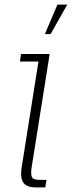

<svg xmlns="http://www.w3.org/2000/svg" viewBox="-20 -819 314 839"><path d="M138 0Q96 0 82 -21Q68 -42 74 -83L148 -550H67L72 -583H197L118 -86Q114 -59 119 -46Q124 -33 152 -33H183L178 0ZM176 -670 231 -799H274L201 -670Z"/></svg>

Font: Rokkitt SemiBold ExtraLight
Style: Italic
Weight: 250
Italic angle: -9°
Version: Version 3.103